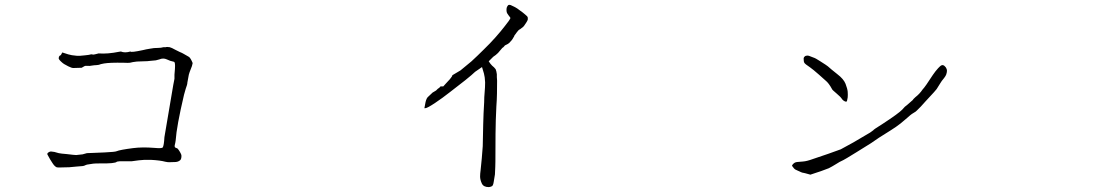

<svg xmlns="http://www.w3.org/2000/svg" viewBox="-20 -764 4540 784"><path d="M670.9 -101.6Q664.1 -101.6 655.3 -103.5Q633.8 -109.4 595.7 -111.3Q569.3 -112.3 546.9 -109.4Q518.6 -105.5 517.6 -105.5Q509.8 -105.5 484.4 -105.5Q477.5 -105.5 469.7 -105.5Q458 -104.5 457 -103.5Q450.2 -95.7 386.7 -96.7Q368.2 -96.7 360.4 -95.7Q335 -91.8 335 -91.8Q328.1 -89.8 327.1 -88.9Q325.2 -86.9 317.4 -85.9Q305.7 -85 293.9 -84Q272.5 -82 262.7 -81.1Q227.5 -80.1 222.7 -80.1Q212.9 -80.1 210.9 -81.1Q205.1 -84 200.2 -89.8Q197.3 -92.8 184.6 -113.3Q174.8 -129.9 173.8 -132.8Q171.9 -136.7 176.3 -140.6Q180.7 -144.5 187.5 -145.5Q191.4 -145.5 202.1 -143.6Q210 -141.6 219.7 -138.7Q228.5 -136.7 252.9 -134.8Q284.2 -130.9 291 -130.9L317.4 -133.8Q326.2 -135.7 335 -138.7Q346.7 -138.7 359.4 -139.6Q364.3 -139.6 407.2 -141.6Q450.2 -143.6 456.1 -146.5Q469.7 -152.3 523.4 -159.2Q561.5 -164.1 609.4 -160.2Q641.6 -157.2 644.5 -162.1Q649.4 -168.9 651.4 -204.1L687.5 -417Q692.4 -442.4 692.4 -442.4Q692.4 -448.2 692.4 -459Q693.4 -469.7 694.3 -482.4Q695.3 -497.1 694.3 -503.9Q693.4 -510.7 690.4 -511.7Q674.8 -514.6 661.1 -521.5Q646.5 -528.3 630.9 -521.5Q622.1 -518.6 616.2 -517.6Q606.4 -516.6 594.7 -515.6Q582 -513.7 566.4 -513.7Q550.8 -513.7 539.1 -512.7Q520.5 -510.7 510.7 -507.8Q504.9 -506.8 484.4 -507.8Q428.7 -508.8 405.3 -504.9Q388.7 -502 385.7 -500Q383.8 -499 373 -498Q366.2 -498 354.5 -496.1Q348.6 -494.1 334 -495.1Q327.1 -496.1 320.3 -491.2L313.5 -487.3L279.3 -486.3Q272.5 -486.3 258.8 -493.2Q239.3 -502.9 233.4 -508.8Q218.8 -521.5 219.7 -526.4Q219.7 -527.3 220.7 -532.2Q222.7 -537.1 228.5 -539.1L234.4 -549.8L258.8 -542Q270.5 -538.1 294.9 -536.1Q301.8 -535.2 327.1 -538.1Q335 -539.1 342.8 -540Q353.5 -543 355.5 -542Q359.4 -540 367.2 -542Q380.9 -545.9 382.8 -545.9Q418.9 -543 466.8 -552.7Q469.7 -553.7 473.6 -553.7Q489.3 -546.9 512.7 -553.7Q514.6 -548.8 564.5 -559.6Q575.2 -562.5 593.8 -565.4Q607.4 -568.4 626 -568.4Q637.7 -568.4 647.5 -571.3H657.2Q660.2 -573.2 672.9 -571.3Q680.7 -569.3 696.3 -560.5Q699.2 -559.6 713.9 -551.8Q723.6 -547.9 728.5 -544.9Q739.3 -538.1 749 -533.2Q755.9 -530.3 762.7 -515.6Q766.6 -507.8 766.6 -505.9Q765.6 -501 763.7 -494.1Q751 -461.9 751 -459Q745.1 -426.8 745.1 -426.8Q745.1 -421.9 743.2 -416Q740.2 -408.2 738.3 -401.4Q736.3 -393.6 731.4 -377Q701.2 -249 697.3 -190.4Q696.3 -181.6 693.4 -170.9Q692.4 -166 694.3 -163.1Q696.3 -160.2 701.2 -159.2Q706.1 -158.2 711.9 -148.4Q717.8 -138.7 719.7 -133.8Q721.7 -128.9 720.7 -122.1Q719.7 -115.2 717.8 -112.3Q715.8 -109.4 710.9 -106.4Q706.1 -103.5 698.2 -102.5Q686.5 -101.6 670.9 -101.6Z M1919.9 -470.7Q1909.2 -460 1879.9 -436.5Q1850.6 -413.1 1818.4 -388.7Q1786.1 -363.3 1756.8 -343.8Q1724.6 -322.3 1716.8 -322.3H1712.9L1713.9 -327.1Q1714.8 -332 1715.8 -337.4Q1716.8 -342.8 1717.8 -347.7Q1721.7 -363.3 1727.5 -368.2L1744.1 -383.8Q1745.1 -385.7 1751 -388.7Q1758.8 -393.6 1760.7 -394.5Q1763.7 -397.5 1767.6 -401.4Q1772.5 -404.3 1776.4 -408.2L1778.3 -409.2V-412.1L1781.2 -411.1H1784.2H1789.1H1790Q1793 -415 1798.8 -420.9Q1804.7 -426.8 1810.5 -433.6Q1817.4 -440.4 1821.3 -446.3Q1826.2 -452.1 1827.1 -456.1V-457L1829.1 -458Q1860.4 -476.6 1860.4 -476.6Q1879.9 -492.2 1905.3 -513.7Q1929.7 -536.1 1955.1 -561.5Q1981.4 -586.9 2003.9 -612.3Q2026.4 -637.7 2042 -658.2Q2059.6 -679.7 2064.5 -690.4L2063.5 -691.4V-692.4Q2055.7 -702.1 2050.8 -710Q2046.9 -717.8 2048.8 -731.4Q2049.8 -736.3 2053.7 -741.2Q2056.6 -746.1 2065.4 -743.2Q2069.3 -741.2 2080.1 -736.3Q2091.8 -730.5 2102.5 -721.7Q2115.2 -712.9 2124 -705.1Q2133.8 -697.3 2134.8 -693.4Q2135.7 -688.5 2134.8 -682.6Q2131.8 -675.8 2127 -668.9Q2118.2 -655.3 2116.2 -654.3Q2105.5 -645.5 2103.5 -644.5Q2097.7 -642.6 2090.8 -632.8Q2086.9 -627 2083 -622.1Q2080.1 -619.1 2080.1 -618.2Q2080.1 -615.2 2076.2 -610.4Q2073.2 -604.5 2069.3 -599.6Q2064.5 -593.8 2059.6 -588.9Q2053.7 -584 2048.8 -582Q2041 -579.1 2039.1 -575.2Q2035.2 -570.3 2031.2 -568.4Q2027.3 -564.5 2013.7 -547.9Q2004.9 -539.1 1994.1 -532.2Q1994.1 -532.2 1975.6 -513.7Q1982.4 -502.9 1989.3 -496.1Q1998 -489.3 2003.9 -481.4Q2005.9 -476.6 2006.8 -472.2Q2007.8 -467.8 2008.8 -460.9V-449.2L2009.8 -434.6Q2009.8 -408.2 2009.3 -381.8Q2008.8 -355.5 2006.8 -329.1Q2003.9 -273.4 2003.4 -217.3Q2002.9 -161.1 2002.9 -105.5Q2002.9 -98.6 2002.4 -83.5Q2002 -68.4 2001 -51.8Q1998 -36.1 1996.1 -22Q1994.1 -7.8 1989.3 -3.9Q1981.4 0 1975.6 0Q1954.1 0 1947.3 -15.1Q1940.4 -30.3 1940.4 -43Q1940.4 -48.8 1940.9 -55.2Q1941.4 -61.5 1942.4 -68.4Q1945.3 -93.8 1947.3 -117.7Q1949.2 -141.6 1951.2 -167Q1952.1 -212.9 1953.1 -256.8Q1954.1 -300.8 1957 -346.7Q1957 -367.2 1959 -387.7Q1960.9 -408.2 1960.9 -427.7Q1960 -450.2 1956.1 -463.9Q1953.1 -475.6 1948.2 -490.2Q1933.6 -479.5 1919.9 -470.7Z M3819.3 -423.8 3804.7 -400.4Q3797.9 -392.6 3793.9 -387.7Q3760.7 -352.5 3757.8 -348.6Q3739.3 -327.1 3723.6 -312.5Q3718.8 -307.6 3714.8 -305.7Q3710.9 -303.7 3707 -300.8Q3702.1 -298.8 3675.8 -275.4Q3657.2 -258.8 3638.7 -246.1Q3630.9 -240.2 3568.4 -201.2Q3543.9 -184.6 3537.1 -179.7Q3528.3 -173.8 3477.5 -142.6Q3426.8 -111.3 3423.8 -110.4Q3408.2 -103.5 3393.6 -93.8Q3377.9 -84 3364.3 -77.1Q3340.8 -67.4 3289.1 -50.8Q3261.7 -58.6 3258.8 -58.6Q3256.8 -57.6 3228.5 -71.3Q3222.7 -74.2 3214.8 -85.9Q3212.9 -88.9 3218.3 -94.2Q3223.6 -99.6 3227.5 -100.6Q3228.5 -101.6 3235.4 -102.5Q3248 -103.5 3258.8 -104.5Q3274.4 -105.5 3300.8 -115.2Q3304.7 -116.2 3361.3 -135.7Q3411.1 -153.3 3413.1 -154.3L3464.8 -182.6Q3508.8 -209 3514.6 -211.9Q3536.1 -223.6 3544.9 -231.4Q3545.9 -232.4 3546.4 -232.4Q3546.9 -232.4 3547.9 -234.4Q3547.9 -235.4 3582 -256.8Q3649.4 -300.8 3664.1 -316.4Q3670.9 -324.2 3674.8 -328.1Q3675.8 -329.1 3683.6 -335Q3706.1 -355.5 3707 -355.5Q3708 -358.4 3717.8 -367.2Q3735.4 -380.9 3747.1 -398.4Q3757.8 -409.2 3789.1 -458Q3794.9 -466.8 3799.8 -472.7Q3812.5 -488.3 3817.4 -492.2Q3824.2 -499 3830.1 -498Q3835.9 -497.1 3841.8 -489.3Q3846.7 -482.4 3846.7 -474.6Q3846.7 -468.8 3843.8 -460Q3841.8 -454.1 3835 -445.3Q3824.2 -432.6 3819.3 -423.8ZM3350.6 -435.5Q3347.7 -438.5 3323.7 -459.5Q3299.8 -480.5 3288.6 -488.3Q3277.3 -496.1 3271.5 -500.5Q3265.6 -504.9 3263.7 -508.8Q3261.7 -512.7 3261.7 -522.5Q3260.7 -527.3 3263.7 -531.2Q3268.6 -536.1 3270.5 -536.1Q3277.3 -538.1 3283.2 -536.1Q3291 -533.2 3300.8 -529.3Q3310.5 -526.4 3328.1 -514.6Q3357.4 -496.1 3360.4 -493.2Q3372.1 -482.4 3399.4 -460.9Q3424.8 -441.4 3432.6 -421.9Q3440.4 -401.4 3441.4 -389.6Q3442.4 -376 3441.4 -366.2Q3439.5 -356.4 3438.5 -351.6Q3437.5 -347.7 3430.7 -349.6Q3423.8 -352.5 3418.9 -358.4Q3413.1 -368.2 3396.5 -381.8Q3377.9 -397.5 3377.9 -399.4Q3364.3 -424.8 3350.6 -435.5Z"/></svg>

Font: ToneOZ-YinPZ-Tsuipita-TC
Style: Regular
Weight: 400
Designer: ÂÆ£ÂøóÂáåJeffrey Xuan(jeffreyx@gmail.com, ToneOZ.com) ÈòøÂù§(cjkFonts)
Foundry: ToneOZ
Version: Version 0.24071